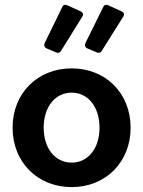

<svg xmlns="http://www.w3.org/2000/svg" viewBox="-20 -764 594 796"><path d="M172.9 -563.5 211.9 -546.9C220.7 -543 228.5 -544.9 233.4 -553.7L321.3 -695.3C327.1 -705.1 324.2 -711.9 314.5 -716.8L258.8 -742.2C250 -746.1 242.2 -744.1 238.3 -735.4L165 -585C161.1 -576.2 164.1 -567.4 172.9 -563.5ZM341.8 -563.5 380.9 -546.9C389.6 -543 397.5 -544.9 402.3 -553.7L491.2 -695.3C497.1 -705.1 494.1 -711.9 484.4 -716.8L428.7 -742.2C419.9 -746.1 412.1 -744.1 408.2 -735.4L334 -585C330.1 -576.2 333 -567.4 341.8 -563.5ZM277.3 11.7C418 11.7 521.5 -91.8 521.5 -234.4C521.5 -377.9 418 -480.5 277.3 -480.5C135.7 -480.5 32.2 -377.9 32.2 -234.4C32.2 -91.8 135.7 11.7 277.3 11.7ZM277.3 -89.8C209 -89.8 161.1 -148.4 161.1 -234.4C161.1 -321.3 209 -379.9 277.3 -379.9C344.7 -379.9 392.6 -321.3 392.6 -234.4C392.6 -148.4 344.7 -89.8 277.3 -89.8Z"/></svg>

Font: Ed Sans Neue SemiBold
Style: Regular
Weight: 600
Designer: Stephen Hutchings
Version: Version 1.004;PS 001.004;hotconv 1.0.88;makeotf.lib2.5.64775